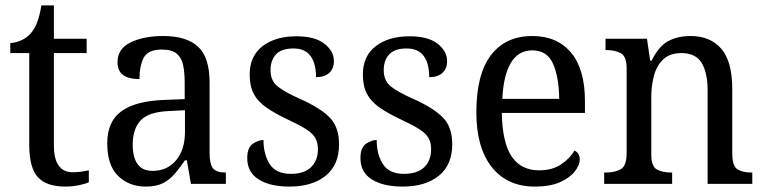

<svg xmlns="http://www.w3.org/2000/svg" viewBox="-20 -679 2823 709"><path d="M221 10Q152 10 120 -24.5Q88 -59 88 -145V-483H18V-520Q37 -521 57 -529.5Q77 -538 92 -554Q107 -571 116.5 -595Q126 -619 133 -659H179V-536H300V-483H179V-143Q179 -91 197 -67Q215 -43 247 -43Q265 -43 279.5 -45Q294 -47 308 -50V-6Q296 0 271 5Q246 10 221 10Z M518 10Q457 10 416.5 -29Q376 -68 376 -150Q376 -230 428 -268Q480 -306 586 -310L662 -313V-373Q662 -410 656.5 -437.5Q651 -465 633 -480.5Q615 -496 578 -496Q526 -496 510.5 -465.5Q495 -435 495 -387Q455 -387 434.5 -402Q414 -417 414 -450Q414 -499 462.5 -522.5Q511 -546 583 -546Q668 -546 711 -507Q754 -468 754 -373V-114Q754 -72 767 -57Q780 -42 811 -42H814V0H685L670 -87H663Q644 -59 625 -37Q606 -15 581.5 -2.5Q557 10 518 10ZM543 -48Q598 -48 630.5 -87.5Q663 -127 663 -191V-272L605 -269Q529 -266 499.5 -234.5Q470 -203 470 -145Q470 -98 488 -73Q506 -48 543 -48Z M1049 10Q977 10 935 -16.5Q893 -43 893 -95Q893 -134 913.5 -148Q934 -162 953 -162Q953 -109 976 -73Q999 -37 1054 -37Q1103 -37 1128.5 -61.5Q1154 -86 1154 -128Q1154 -152 1144.5 -169Q1135 -186 1111 -201.5Q1087 -217 1044 -237Q995 -260 963.5 -282Q932 -304 917 -332.5Q902 -361 902 -404Q902 -472 949.5 -508.5Q997 -545 1074 -545Q1143 -545 1178 -517.5Q1213 -490 1213 -453Q1213 -426 1196 -410Q1179 -394 1147 -394Q1147 -445 1126.5 -472.5Q1106 -500 1064 -500Q1019 -500 999 -478Q979 -456 979 -420Q979 -381 1005 -360Q1031 -339 1092 -312Q1165 -279 1198.5 -244Q1232 -209 1232 -146Q1232 -70 1182.5 -30Q1133 10 1049 10Z M1467 10Q1395 10 1353 -16.5Q1311 -43 1311 -95Q1311 -134 1331.5 -148Q1352 -162 1371 -162Q1371 -109 1394 -73Q1417 -37 1472 -37Q1521 -37 1546.5 -61.5Q1572 -86 1572 -128Q1572 -152 1562.5 -169Q1553 -186 1529 -201.5Q1505 -217 1462 -237Q1413 -260 1381.5 -282Q1350 -304 1335 -332.5Q1320 -361 1320 -404Q1320 -472 1367.5 -508.5Q1415 -545 1492 -545Q1561 -545 1596 -517.5Q1631 -490 1631 -453Q1631 -426 1614 -410Q1597 -394 1565 -394Q1565 -445 1544.5 -472.5Q1524 -500 1482 -500Q1437 -500 1417 -478Q1397 -456 1397 -420Q1397 -381 1423 -360Q1449 -339 1510 -312Q1583 -279 1616.5 -244Q1650 -209 1650 -146Q1650 -70 1600.5 -30Q1551 10 1467 10Z M1955 10Q1853 10 1796 -62Q1739 -134 1739 -264Q1739 -405 1793 -475.5Q1847 -546 1946 -546Q2037 -546 2088.5 -485Q2140 -424 2140 -306V-262H1833Q1835 -152 1869.5 -101Q1904 -50 1971 -50Q2019 -50 2052 -72Q2085 -94 2101 -123Q2109 -120 2115 -111.5Q2121 -103 2121 -90Q2121 -70 2103 -46.5Q2085 -23 2048.5 -6.5Q2012 10 1955 10ZM2045 -314Q2044 -395 2022 -444Q2000 -493 1946 -493Q1894 -493 1866.5 -447Q1839 -401 1835 -314Z M2211 0V-42H2219Q2250 -42 2272 -54Q2294 -66 2294 -114V-426Q2294 -471 2272.5 -482.5Q2251 -494 2221 -494H2216V-536H2369L2381 -455H2386Q2413 -509 2448 -527.5Q2483 -546 2530 -546Q2603 -546 2643.5 -499Q2684 -452 2684 -350V-114Q2684 -66 2703 -54Q2722 -42 2753 -42H2758V0H2593V-346Q2593 -410 2571 -446.5Q2549 -483 2496 -483Q2454 -483 2429.5 -460Q2405 -437 2395 -400Q2385 -363 2385 -320V-109Q2385 -64 2406 -53Q2427 -42 2457 -42H2462V0Z"/></svg>

Font: Noto Serif Tamil SemiCondensed
Style: Regular
Weight: 400
Width: 4
Designer: Indian Type Foundry, Tom Grace, and the Monotype Design Team
Foundry: Monotype Imaging Inc.
Version: Version 2.004; ttfautohint (v1.8.4.7-5d5b)